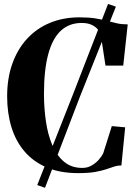

<svg xmlns="http://www.w3.org/2000/svg" viewBox="-20 -838 668 941"><path d="M162.5 69 337.5 -375 509.5 -818.5 548 -805.5 370.5 -361 200.5 82.5ZM363.5 10.5Q274 10.5 208.5 -17.5Q143 -45.5 100 -96Q57 -146.5 36 -215.2Q15 -284 15 -366Q15 -454.5 40.5 -526Q66 -597.5 112.8 -648.2Q159.5 -699 224.8 -726Q290 -753 369.5 -753Q416 -753 448 -747.8Q480 -742.5 504.5 -735.8Q529 -729 552.8 -723.8Q576.5 -718.5 606 -718.5L584 -516.5H497L474 -667Q469.5 -681.5 458.5 -694.8Q447.5 -708 428.2 -716.8Q409 -725.5 380 -725.5Q319.5 -725.5 278.5 -687.8Q237.5 -650 216.5 -572.8Q195.5 -495.5 195.5 -377.5Q195.5 -308.5 205 -243.5Q214.5 -178.5 236 -127.2Q257.5 -76 293.8 -45.5Q330 -15 383.5 -15Q409 -15 429.8 -27.2Q450.5 -39.5 465 -56.2Q479.5 -73 486 -87L528 -220L593.5 -214L575 -27Q555.5 -27 538.5 -21.2Q521.5 -15.5 499.8 -8.2Q478 -1 445.8 4.8Q413.5 10.5 363.5 10.5Z"/></svg>

Font: Merriweather 144pt
Style: Bold
Weight: 700
Version: Version 2.100